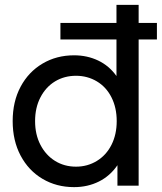

<svg xmlns="http://www.w3.org/2000/svg" viewBox="-20 -762 664 788"><path d="M549 -742H458V-450C438 -478 413 -499.2 383 -513.5C353 -527.8 320 -535 284 -535C236 -535 192.8 -523.7 154.5 -501C116.2 -478.3 86.2 -446.7 64.5 -406C42.8 -365.3 32 -318.3 32 -265C32 -211.7 42.8 -164.5 64.5 -123.5C86.2 -82.5 116.2 -50.7 154.5 -28C192.8 -5.3 236 6 284 6C321.3 6 355.3 -1.7 386 -17C416.7 -32.3 442 -54.7 462 -84V0H549ZM377.5 -101.5C351.8 -85.8 323.3 -78 292 -78C260 -78 231.3 -85.8 206 -101.5C180.7 -117.2 160.7 -139.2 146 -167.5C131.3 -195.8 124 -228.3 124 -265C124 -301.7 131.3 -334.2 146 -362.5C160.7 -390.8 180.7 -412.7 206 -428C231.3 -443.3 260 -451 292 -451C323.3 -451 351.8 -443.3 377.5 -428C403.2 -412.7 423.2 -390.8 437.5 -362.5C451.8 -334.2 459 -301.7 459 -265C459 -228.3 451.8 -195.8 437.5 -167.5C423.2 -139.2 403.2 -117.2 377.5 -101.5ZM228 -668V-600H624V-668Z"/></svg>

Font: Rookery
Style: Regular
Weight: 400
Designer: Ryan Kimball / Julieta Ulanovsky
Foundry: Motorola Mobility LLC.
Version: Version 1.0